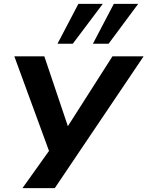

<svg xmlns="http://www.w3.org/2000/svg" viewBox="-20 -792 762 992"><path d="M96 180 243 -26 252 39 54 -501H209L331 -139H330L561 -501H722L263 180ZM460 -566 568 -772H694L541 -566ZM277 -566 385 -772H511L356 -566Z"/></svg>

Font: Nunito Sans 7pt Expanded
Style: Bold Italic
Weight: 700
Width: 7
Italic angle: -9°
Designer: Vernon Adams
Foundry: Vernon Adams
Version: Version 3.101;gftools[0.9.27]